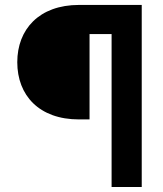

<svg xmlns="http://www.w3.org/2000/svg" viewBox="-20 -747 650 767"><path d="M425.8 0H546.2V-727.3H295.8C135.7 -727.3 49 -629.3 49 -498.6C49 -366.5 135.7 -269.9 295.8 -269.9H337.7V-610.8H425.8Z"/></svg>

Font: Karasuma Gothic
Style: Bold
Weight: 700
Designer: Rasmus Andersson / Ryoko Nishizuka
Foundry: Genbu
Version: Version 1.00